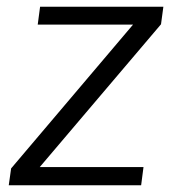

<svg xmlns="http://www.w3.org/2000/svg" viewBox="-20 -550 511 570"><path d="M399 0 406 -54H98L458 -478L465 -530H99L92 -477H375L13 -50L6 0Z"/></svg>

Font: Cheyenne Sans Light
Style: Italic
Weight: 300
Italic angle: -8.13011°
Designer: The Public Sans project authors (U.S. Web Design System), Libre Franklin designed by Pablo Impallari and Rodrigo Fuenzal
Foundry: The Cheyenne Sans Project Authors
Version: Version 2.007